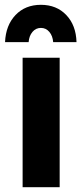

<svg xmlns="http://www.w3.org/2000/svg" viewBox="-20 -778 342 798"><path d="M99 -603H1Q4 -673 44.5 -715.5Q85 -758 150 -758Q215 -758 255.5 -715.5Q296 -673 298 -603H201Q199 -629 185 -645.5Q171 -662 150 -662Q129 -662 115 -645.5Q101 -629 99 -603ZM74 -538H228V0H74Z"/></svg>

Font: Montserrat-Arabic SemiBold
Style: Regular
Weight: 600
Designer: Mohamed Gaber
Foundry: Kief Type Foundry
Version: Version 5.008;PS 005.008;hotconv 1.0.88;makeotf.lib2.5.64775